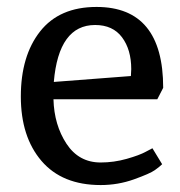

<svg xmlns="http://www.w3.org/2000/svg" viewBox="-20 -523 518 553"><path d="M258 -503Q450 -503 450 -270L433 -237H134Q136 -163 171.5 -109Q207 -55 270 -55Q308 -55 345 -65.5Q382 -76 400 -86L419 -96L447 -50Q440 -43 426 -33Q412 -23 366 -6.5Q320 10 270 10Q159 10 99.5 -59.5Q40 -129 40 -245Q40 -362 95.5 -432.5Q151 -503 258 -503ZM254 -451Q149 -451 135 -287L357 -304Q358 -319 358 -324Q358 -380 331.5 -415.5Q305 -451 254 -451Z"/></svg>

Font: Andada
Style: Regular
Weight: 400
Designer: Carolina Giovagnoli
Foundry: Carolina Giovagnoli
Version: Version 1.003